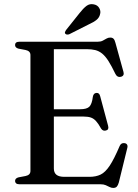

<svg xmlns="http://www.w3.org/2000/svg" viewBox="-20 -905 677 943"><path d="M203 -368.5H374Q406 -368.5 418.8 -381Q431.5 -393.5 436 -429.5Q437.5 -438.5 441.8 -443.2Q446 -448 453 -448.5Q467.5 -450.5 472 -432.5L511 -287Q513.5 -277.5 511 -271.8Q508.5 -266 500.5 -264Q493.5 -262 487.2 -264.2Q481 -266.5 476.5 -273.5Q463 -298 451.5 -310.5Q440 -323 426 -327.8Q412 -332.5 391 -332.5H203ZM54 -684Q54 -691.5 59.2 -695.8Q64.5 -700 75.5 -700H459.5Q474.5 -700 484.5 -705.2Q494.5 -710.5 503 -715.5Q511.5 -720.5 521.5 -720.5Q532 -720.5 537.8 -714.5Q543.5 -708.5 547 -694.5L586.5 -551.5Q589 -542.5 586 -536.5Q583 -530.5 575 -528Q566 -525.5 558.8 -529Q551.5 -532.5 547 -541.5Q528 -581 512.8 -605Q497.5 -629 481.8 -641.8Q466 -654.5 448 -659Q430 -663.5 405.5 -663.5H244.5V-77.5Q244.5 -57 257 -46.8Q269.5 -36.5 296 -36.5H419Q451 -36.5 474 -47.5Q497 -58.5 518.8 -91.2Q540.5 -124 568 -188.5Q572 -197 577.8 -200Q583.5 -203 591 -202Q600.5 -201 604.2 -194.5Q608 -188 605 -177.5L563.5 -8.5Q559.5 5.5 553.5 11.8Q547.5 18 536 18Q527 18 518.2 13.5Q509.5 9 499.2 4.5Q489 0 473.5 0H75.5Q64.5 0 59.2 -4.5Q54 -9 54 -16Q54 -29.5 71 -34L105.5 -40.5Q117.5 -43 123.5 -49.2Q129.5 -55.5 129.5 -65.5V-634.5Q129.5 -644.5 123.5 -650.8Q117.5 -657 105.5 -659.5L71 -666Q54 -670.5 54 -684ZM371 -841Q388.5 -863.5 404.5 -875.8Q420.5 -888 441 -883.5Q459 -880 467.2 -865.8Q475.5 -851.5 472 -837.5Q468.5 -819 454.2 -807.5Q440 -796 417.5 -786L320.5 -737Q315.5 -735 310 -735.2Q304.5 -735.5 301 -739Q297.5 -743 299.2 -747.8Q301 -752.5 304 -757Z"/></svg>

Font: Fraunces 36pt
Style: Regular
Weight: 400
Version: Version 1.000;[b76b70a41]